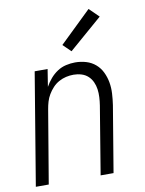

<svg xmlns="http://www.w3.org/2000/svg" viewBox="-86 -833 673 893"><g transform="rotate(-10 250.0 -386.0)"><path d="M10 0 98 -530H159L146 -448Q157 -468 172 -485.5Q187 -503 206 -515.5Q225 -528 247 -533Q269 -538 290 -538Q317 -538 342 -530.5Q367 -523 386 -506.5Q405 -490 416 -467Q427 -444 431.5 -418.5Q436 -393 434.5 -366Q433 -339 429 -312L377 0H316L369 -321Q372 -340 373 -359.5Q374 -379 371.5 -397Q369 -415 361.5 -431.5Q354 -448 341 -460Q328 -472 310 -477.5Q292 -483 273 -483Q255 -483 237.5 -479Q220 -475 203.5 -466Q187 -457 174 -443Q161 -429 151.5 -413Q142 -397 137 -380Q132 -363 129 -345L71 0ZM283 -592 246 -628 395 -772 440 -728Z"/></g></svg>

Font: Iosevka Curly Light Oblique
Style: Regular
Weight: 300
Italic angle: -9°
Monospace: yes
Designer: Belleve Invis
Foundry: Belleve Invis
Version: Version 11.1.0; ttfautohint (v1.8.3)